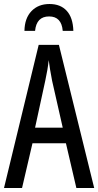

<svg xmlns="http://www.w3.org/2000/svg" viewBox="-20 -938 490 958"><path d="M309 -223H142L90 0H0L173 -714H274L450 0H361ZM240 -535Q228 -597 223 -638Q218 -590 206 -536L155 -301H293ZM346 -784H293Q287 -856 225 -856Q162 -856 155 -784H102Q103 -847 137 -882.5Q171 -918 227 -918Q282 -918 313 -884Q344 -850 346 -784Z"/></svg>

Font: Noto Sans UI Cond
Style: Regular
Weight: 400
Width: 3
Designer: Monotype Design Team
Foundry: Monotype Imaging Inc.
Version: Version 1.001